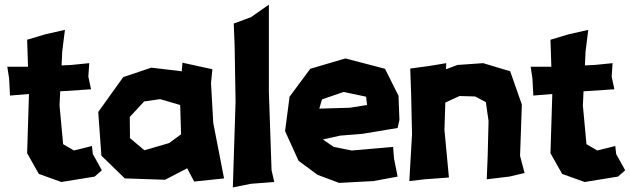

<svg xmlns="http://www.w3.org/2000/svg" viewBox="-20 -774 2732 833"><path d="M261.7 -644.5 175.8 -625 97.7 -601.6 101.6 -484.4H11.7L19.5 -433.6L23.4 -359.4L105.5 -366.2V-359.4L97.7 -109.4L148.4 -19.5L246.1 15.6L390.6 -7.8L421.9 -35.2L382.8 -105.5L378.9 -140.6L300.8 -121.1L253.9 -148.4L238.3 -316.4L241.2 -377.9L257.8 -378.9L375 -386.7L363.3 -441.4L367.2 -500L289.1 -492.2L247.1 -490.2L250 -550.8Z M605.5 -334 674.8 -343.8 761.7 -318.4 765.6 -191.4 713.9 -153.3 606.4 -122.1 543.9 -174.8 543 -266.6ZM768.6 -464.8 636.7 -480.5 514.6 -439.5 406.2 -288.1 419.9 -98.6 521.5 0 696.3 5.9 792 -43.9 822.3 13.7 952.1 0 905.3 -240.2 895.5 -413.1 901.4 -473.6 771.5 -502Z M994.1 -671.9 998 -574.2 1002 -332 990.2 39.1 1068.4 23.4 1169.9 15.6 1158.2 -35.2 1146.5 -375V-753.9L1068.4 -699.2Z M1572.3 -318.4 1498 -306.6 1365.2 -302.7 1377 -342.8 1470.7 -375 1568.4 -354.5ZM1705.1 -218.8 1712.9 -253.9 1709 -358.4 1650.4 -475.6 1478.5 -520.5 1326.2 -475.6 1236.3 -354.5 1216.8 -205.1 1275.4 -76.2 1357.4 -15.6 1451.2 19.5 1599.6 11.7 1705.1 -7.8 1689.5 -85.9 1685.5 -136.7 1505.9 -121.1 1427.7 -136.7 1380.9 -168.9 1455.1 -185.5 1552.7 -193.4Z M1759.8 -476.6 1763.7 -367.2 1767.6 -191.4 1755.9 11.7 1822.3 3.9 1927.7 -3.9 1908.2 -210.9 1912.1 -329.1 1973.6 -357.4 2041 -355.5 2087.9 -331.1 2099.6 -249 2095.7 -93.8 2091.8 3.9 2189.5 -7.8 2255.9 -23.4 2236.3 -97.7 2244.1 -320.3 2193.4 -464.8 2076.2 -500 1964.8 -492.2 1915 -473.6 1916 -500 1845.7 -488.3Z M2532.2 -644.5 2446.3 -625 2368.2 -601.6 2372.1 -484.4H2282.2L2290 -433.6L2293.9 -359.4L2376 -366.2V-359.4L2368.2 -109.4L2418.9 -19.5L2516.6 15.6L2661.1 -7.8L2692.4 -35.2L2653.3 -105.5L2649.4 -140.6L2571.3 -121.1L2524.4 -148.4L2508.8 -316.4L2511.7 -377.9L2528.3 -378.9L2645.5 -386.7L2633.8 -441.4L2637.7 -500L2559.6 -492.2L2517.6 -490.2L2520.5 -550.8Z"/></svg>

Font: MaokenAssortedSans-Lite
Style: Lite
Weight: 400
Version: Version 1.400